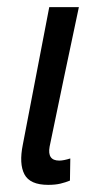

<svg xmlns="http://www.w3.org/2000/svg" viewBox="-20 -506 274 538"><path d="M115 12Q64 12 48.5 -17.5Q33 -47 44 -101L118 -486H201Q180 -387 158.5 -285Q137 -183 119 -95Q112 -56 146 -56Q158 -56 177 -62L176 0Q164 5 149.5 8.5Q135 12 115 12Z"/></svg>

Font: Matigon Symbol
Style: Regular
Weight: 400
Designer: Paul D. Hunt
Foundry: Adobe Systems Incorporated
Version: Version 2.021;PS 2.000;hotconv 1.0.86;makeotf.lib2.5.63406